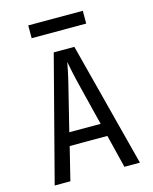

<svg xmlns="http://www.w3.org/2000/svg" viewBox="-133 -1002 865 1088"><g transform="rotate(-15 300.0 -457.5)"><path d="M50 0 240 -730H361L550 0H459L411 -194H190L142 0ZM208 -270H392L336 -495Q320 -559 311 -602Q302 -645 300 -658Q298 -645 289 -602Q280 -559 264 -496ZM140 -840V-915H460V-840Z"/></g></svg>

Font: NKDuy Mono
Style: Regular
Weight: 400
Monospace: yes
Designer: NKDuy
Foundry: NKDuy
Version: Version 2.251; ttfautohint (v1.8.4.7-5d5b)